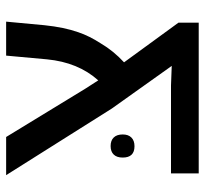

<svg xmlns="http://www.w3.org/2000/svg" viewBox="-41 -630 671 629"><g transform="rotate(-90 294.5 -315.5)"><path d="M41 -90.8H329.1L393.1 -88.4L253.4 -284.7L35.2 -630.9H160.2L318.4 -371.6L345.7 -329.1Q404.8 -395 414.6 -497.1L426.8 -630.9H538.1L526.4 -505.4Q519.5 -439.9 503.4 -394.5Q491.2 -358.4 466.8 -320.8Q442.4 -279.3 404.8 -244.6L534.7 -66.4V0H41ZM92.8 -249Q92.8 -268.1 102.5 -278.3Q112.3 -288.6 130.4 -288.6Q148.9 -288.6 158.7 -278.3Q168.5 -268.1 168.5 -249Q168.5 -230.5 158.4 -220.5Q148.4 -210.4 129.9 -210.4Q92.8 -210.4 92.8 -249Z"/></g></svg>

Font: Viking Open Sans Light
Style: Bold
Weight: 600
Foundry: Ascender Corporation
Version: Version 2.001